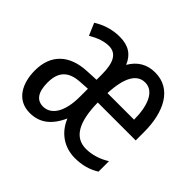

<svg xmlns="http://www.w3.org/2000/svg" viewBox="-130 -723 909 909"><g transform="rotate(45 324.0 -268.5)"><path d="M444 -546C390 -546 349 -522 321 -474C301 -523 264 -547 206 -547C153 -547 110 -531 73 -508L99 -447C137 -469 170 -480 200 -480C250 -480 272 -440 272 -360V-325L211 -322C98 -317 34 -256 34 -150C34 -65 72 10 159 10C223 10 270 -23 304 -98C332 -28 392 10 461 10C509 10 549 -1 586 -24V-94C547 -70 507 -58 468 -58C392 -58 354 -122 352 -253H606V-309C606 -442 555 -546 444 -546ZM444 -479C504 -479 531 -408 531 -317H353C358 -427 390 -479 444 -479ZM225 -263 273 -266V-212C273 -114 238 -56 182 -56C141 -56 117 -86 117 -152C117 -225 152 -259 225 -263Z"/></g></svg>

Font: Noto Sans Arabic ExtCond
Style: Regular
Weight: 400
Width: 2
Designer: Monotype Design Team, Nadine Chahine, Nizar Qandah and Khaled Hosny
Foundry: Monotype Imaging Inc.
Version: Version 2.012